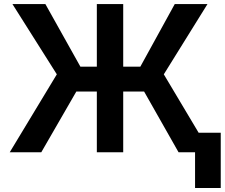

<svg xmlns="http://www.w3.org/2000/svg" viewBox="-20 -747 1103 942"><path d="M584.5 -727.1V-419.9H668.5L837.4 -727.1H998L783.7 -382.3L954.6 -95.7H1063V175.3H937V0H856L687 -297.9H584.5V0H455.1V-297.9H354.5L182.6 0H27.8L258.8 -382.3L41 -727.1H202.6L374.5 -419.9H455.1V-727.1Z"/></svg>

Font: Interop SemBd
Style: Regular
Weight: 600
Designer: Rasmus Andersson, Google, Jang Haemin
Foundry: jhaemin
Version: Version 1.007